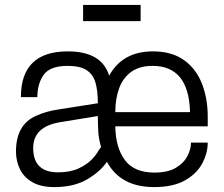

<svg xmlns="http://www.w3.org/2000/svg" viewBox="-20 -750 911 781"><path d="M45 0ZM607 11Q470 11 415 -92Q388 -52 334.5 -20.5Q281 11 201 11Q146 11 111.5 -9Q77 -29 61 -62Q45 -95 45 -134Q45 -243 127 -279Q169 -298 219 -305L378 -330Q378 -380 368.5 -413.5Q359 -447 332.5 -464.5Q306 -482 255 -482Q184 -482 158 -446Q132 -410 132 -355H65Q65 -541 256 -541Q394 -541 424 -442Q478 -541 602 -541Q679 -541 728.5 -505.5Q778 -470 801.5 -409.5Q825 -349 825 -276V-236H449Q450 -151 487.5 -99.5Q525 -48 608 -48Q662 -48 694.5 -67Q727 -86 742 -114.5Q757 -143 757 -170H825Q825 -127 802.5 -85Q780 -43 732 -16Q684 11 607 11ZM216 -49Q266 -49 300 -65Q334 -81 353.5 -101.5Q373 -122 381 -138L391 -152Q382 -184 380 -211Q378 -238 378 -278L225 -253Q115 -235 115 -148Q115 -49 216 -49ZM753 -294Q748 -482 601 -482Q547 -482 513.5 -457.5Q480 -433 464.5 -390.5Q449 -348 449 -294ZM552 -664ZM552 -664H318V-730H552Z"/></svg>

Font: Tanohe Sans
Style: Regular
Weight: 400
Designer: Village Type and Design LLC & Cristiano Sobral
Foundry: Cooper Hewitt Smithsonian Design Museum
Version: Version 1.00;September 29, 2021;FontCreator 13.0.0.2655 64-b